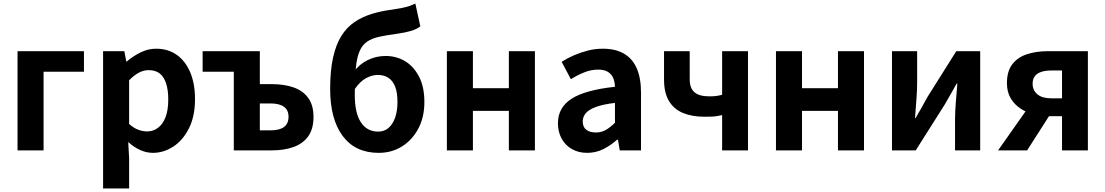

<svg xmlns="http://www.w3.org/2000/svg" viewBox="-20 -849 6241 1084"><path d="M79 0V-560H454V-444H226V0Z M562 215V-560H682L693 -502H696Q731 -532 773.5 -553Q816 -574 861 -574Q930 -574 979 -538.5Q1028 -503 1054.5 -439.5Q1081 -376 1081 -289Q1081 -193 1047 -125Q1013 -57 958.5 -21.5Q904 14 843 14Q807 14 771.5 -2Q736 -18 704 -47L709 44V215ZM811 -107Q844 -107 871 -126.5Q898 -146 914 -186Q930 -226 930 -287Q930 -340 918 -377.5Q906 -415 882 -434Q858 -453 819 -453Q791 -453 764.5 -439Q738 -425 709 -396V-149Q736 -125 762 -116Q788 -107 811 -107Z M1300 0V-444H1124V-560H1447V-374H1515Q1583 -374 1636 -356Q1689 -338 1719.5 -297Q1750 -256 1750 -189Q1750 -120 1719.5 -78.5Q1689 -37 1636 -18.5Q1583 0 1515 0ZM1447 -113H1506Q1558 -113 1583.5 -132Q1609 -151 1609 -190Q1609 -227 1583.5 -246Q1558 -265 1506 -265H1447Z M2118 14Q1986 14 1915 -81Q1844 -176 1844 -347Q1844 -451 1860.5 -524.5Q1877 -598 1907.5 -646.5Q1938 -695 1981.5 -724.5Q2025 -754 2079 -770.5Q2133 -787 2196 -795Q2229 -800 2251 -804.5Q2273 -809 2290.5 -815Q2308 -821 2325 -829L2353 -700Q2331 -683 2297 -673.5Q2263 -664 2226 -659Q2166 -651 2123.5 -642Q2081 -633 2053.5 -614.5Q2026 -596 2010.5 -561Q1995 -526 1989 -466Q1983 -406 1983 -313Q1983 -211 2017.5 -158.5Q2052 -106 2115 -106Q2150 -106 2174 -127Q2198 -148 2211 -185.5Q2224 -223 2224 -273Q2224 -326 2211 -359.5Q2198 -393 2173 -409.5Q2148 -426 2113 -426Q2082 -426 2048 -408.5Q2014 -391 1983 -346L1976 -442Q2009 -487 2056.5 -510Q2104 -533 2157 -533Q2218 -533 2267 -503.5Q2316 -474 2346 -416Q2376 -358 2376 -273Q2376 -187 2341.5 -122.5Q2307 -58 2249 -22Q2191 14 2118 14Z M2503 0V-560H2650V-351H2853V-560H3000V0H2853V-223H2650V0Z M3295 14Q3246 14 3208.5 -7.5Q3171 -29 3150.5 -67Q3130 -105 3130 -153Q3130 -242 3207 -291.5Q3284 -341 3452 -359Q3451 -387 3442 -408.5Q3433 -430 3412.5 -443Q3392 -456 3357 -456Q3318 -456 3280 -441Q3242 -426 3203 -402L3151 -500Q3184 -521 3221 -537Q3258 -553 3299 -563.5Q3340 -574 3384 -574Q3455 -574 3503 -546Q3551 -518 3575 -463Q3599 -408 3599 -327V0H3479L3469 -60H3464Q3428 -28 3386 -7Q3344 14 3295 14ZM3344 -101Q3375 -101 3400.5 -115.5Q3426 -130 3452 -156V-268Q3384 -260 3344 -245Q3304 -230 3287 -209.5Q3270 -189 3270 -164Q3270 -131 3290.5 -116Q3311 -101 3344 -101Z M4057 0V-199Q4041 -196 4027 -193.5Q4013 -191 3996.5 -190.5Q3980 -190 3955 -190Q3888 -190 3836.5 -211Q3785 -232 3757 -278.5Q3729 -325 3729 -400V-560H3874V-400Q3874 -352 3900.5 -328.5Q3927 -305 3986 -305Q4007 -305 4023 -307Q4039 -309 4057 -314V-560H4203V0Z M4361 0V-560H4508V-351H4711V-560H4858V0H4711V-223H4508V0Z M5016 0V-560H5158V-383Q5158 -341 5154 -288Q5150 -235 5146 -182H5149Q5164 -208 5183.5 -242Q5203 -276 5216 -301L5379 -560H5514V0H5372V-176Q5372 -219 5376.5 -272Q5381 -325 5385 -377H5381Q5367 -352 5347.5 -317.5Q5328 -283 5314 -259L5150 0Z M5976 0V-193H5902Q5861 -193 5819 -203Q5777 -213 5742.5 -235.5Q5708 -258 5686.5 -293.5Q5665 -329 5665 -380Q5665 -447 5695.5 -486.5Q5726 -526 5778.5 -543Q5831 -560 5895 -560H6122V0ZM5914 -294H5976V-451H5914Q5864 -451 5837 -432.5Q5810 -414 5810 -376Q5810 -339 5837 -316.5Q5864 -294 5914 -294ZM5615 0 5805 -270 5926 -230 5779 0Z"/></svg>

Font: Noto Sans SC
Style: Bold
Weight: 700
Designer: Ryoko NISHIZUKA  (kana, bopomofo & ideographs); Paul D. Hunt (Latin, Greek & Cyrillic); Sandoll Communications , Soo-you
Foundry: Adobe
Version: Version 2.004-H2;hotconv 1.0.118;makeotfexe 2.5.65603